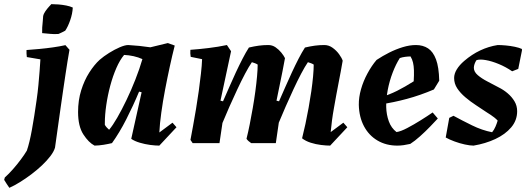

<svg xmlns="http://www.w3.org/2000/svg" viewBox="-79 -688 2541 923"><path d="M-34 214.9Q-40.4 205.8 -46.7 196.2Q-52.9 186.7 -58.9 176.7L-55.9 165.2Q-36.6 148.1 -16.7 125.4Q3.3 102.7 20.8 79.2Q38.4 55.7 50.1 36Q63 -1.3 74.5 -64.9Q86 -128.5 96.8 -205.7Q102.3 -243.6 105.6 -278.9Q108.8 -314.3 111.3 -345.4Q113.7 -376.6 115.2 -402.6L50 -413.7Q49 -421.1 48.5 -430.6Q48 -440 48.5 -447.5Q77.2 -449.5 110.1 -452.6Q143 -455.7 175.6 -460.3Q208.3 -464.9 235.5 -471L255 -448.7Q250.1 -421.2 245.3 -391.4Q240.6 -361.6 235.6 -328.6Q230.6 -295.6 225.1 -258Q219.5 -220.3 213.4 -177.1Q207.3 -133.9 200.4 -84.7Q193.6 -35.4 185.4 21.9Q179.7 41 163.1 62.7Q146.6 84.3 123 106.7Q99.4 129 72 149.7Q44.7 170.3 17.4 187.2Q-9.9 204.2 -34 214.9ZM123.6 -528.8Q123.1 -539.4 123.9 -555.8Q124.8 -572.2 126.7 -587.3Q128.5 -602.5 128.4 -610.3Q130.5 -621.7 139.1 -633.9Q147.6 -646.2 156.4 -655.8Q165.2 -665.5 167.8 -668.1Q183.6 -668.1 202.5 -666.6Q221.3 -665 239.4 -661.5Q257.4 -658 270.9 -651.7Q269.3 -621.3 258.3 -590.2Q247.4 -559.1 234.4 -540.3Q227.6 -536.4 219.7 -532.8Q211.9 -529.2 202.4 -524.8Q182.9 -523.2 163.6 -525.1Q144.2 -526.9 123.6 -528.8Z M375.6 12Q346.9 -2.8 321.6 -42.1Q296.3 -81.3 296.3 -149.5Q296.3 -206 311.3 -253.8Q326.2 -301.7 350.1 -339.2Q374 -376.7 400.2 -400.6Q419.4 -417.3 445.3 -433.5Q471.2 -449.7 496.4 -460.6Q521.7 -471.5 537.4 -471.5Q563.9 -470.1 590.9 -467.3Q617.9 -464.6 643.8 -460.6L727.9 -481L761 -469Q749.3 -423.3 737.4 -368.6Q725.5 -313.9 714.6 -256.8Q703.7 -199.6 696.4 -146.4Q689 -93.2 687 -51.1L750.3 -98.2L769.4 -76.3L686.9 12Q668.3 12 642.8 8.7Q617.3 5.3 592.9 -2Q568.4 -9.2 551.9 -20.5L601.8 -244.5L589.6 -247.5Q575.8 -214.2 560.1 -180.4Q544.4 -146.5 528 -114.3Q511.6 -82 494.1 -53Q476.6 -24 459.3 0Q440.6 4.5 419 8Q397.4 11.5 375.6 12ZM445.5 -64.2Q462.8 -84.5 484.4 -121.9Q506 -159.3 528.8 -206.8Q551.7 -254.3 571.7 -305.4Q591.8 -356.5 605.6 -403.9Q585.9 -412.9 562.8 -418Q539.8 -423 517.6 -423.9Q497.4 -399.9 480.5 -361.3Q463.6 -322.7 451.2 -276.5Q438.7 -230.2 431.9 -183.1Q425 -136 425 -96.4Q425 -94.3 425 -92.3Q425 -90.3 425 -87.8Q428.6 -81.5 434.2 -75.2Q439.9 -68.9 445.5 -64.2Z M1508.2 12Q1489.7 12 1464.4 8.9Q1439.2 5.9 1414.7 -1.9Q1390.2 -9.7 1373.2 -23.1Q1381.3 -54.8 1389.4 -92.6Q1397.5 -130.3 1404.7 -170.6Q1412 -211 1417.6 -249.6Q1423.1 -288.2 1426.1 -321.3Q1429.1 -354.5 1429.1 -377.5Q1424.5 -380.7 1416.7 -383.8Q1409 -387 1401.2 -389Q1387 -368.4 1369 -334.3Q1351.1 -300.3 1331.9 -259.1Q1312.8 -217.9 1294.5 -176.3Q1276.3 -134.7 1261.3 -98.4L1247 0H1128.5Q1121.8 -4.5 1115.9 -9.6Q1110 -14.7 1106 -20.8Q1114 -52.4 1121.6 -90.7Q1129.1 -128.9 1136.2 -169.2Q1143.2 -209.6 1148.5 -248.6Q1153.7 -287.7 1156.7 -321.1Q1159.7 -354.5 1159.7 -377.5Q1155.1 -380.7 1147.4 -383.8Q1139.7 -387 1131.9 -389Q1117.6 -368.4 1099.4 -334.1Q1081.2 -299.8 1061.8 -258.3Q1042.4 -216.8 1023.8 -175Q1005.3 -133.1 990.4 -96.8L976.1 0H847.1L836.6 -15.5Q842.1 -44.3 849.1 -82.9Q856.1 -121.5 863.4 -164.7Q870.7 -207.8 876.6 -251Q882.4 -294.3 886.9 -333.7Q891.5 -373.2 892.5 -403.6L837.8 -414.7Q834.8 -430.5 836.2 -448.5Q878.8 -451.5 924.8 -457.2Q970.7 -462.8 1011.8 -471.5L1031.8 -441.8L980.9 -204L993.1 -201Q1007.4 -233.2 1022.8 -268.7Q1038.2 -304.1 1054.6 -339.5Q1071.1 -374.9 1087 -405.7Q1102.9 -436.6 1117.6 -459.5Q1143 -465.5 1164.9 -468.5Q1186.8 -471.5 1210.9 -471.5Q1230.1 -471.5 1245.8 -460.6Q1261.5 -449.7 1273.4 -435.1Q1285.2 -420.4 1291 -408.5Q1286.1 -379.4 1279.1 -345.6Q1272.2 -311.8 1264.9 -275.8Q1257.7 -239.9 1250.2 -204L1262.4 -201Q1276.7 -233.2 1292.1 -268.7Q1307.6 -304.1 1324 -339.5Q1340.4 -374.9 1356.3 -405.7Q1372.2 -436.6 1387 -459.5Q1412.4 -465.5 1434.3 -468.5Q1456.2 -471.5 1480.2 -471.5Q1501.8 -471.5 1520.1 -458.2Q1538.5 -444.9 1551.3 -427.2Q1564.1 -409.5 1568.4 -396.2Q1564.5 -371.3 1559 -343.7Q1553.6 -316.1 1548.3 -287.7Q1543 -259.2 1537.5 -230.8Q1531.9 -199.7 1526.4 -168.8Q1520.8 -138 1517 -109.2Q1513.2 -80.4 1510.7 -53L1571.6 -98.2L1590.7 -76.3Z M1831.2 12Q1777.2 12 1735.7 -12.5Q1694.2 -37 1670.8 -81.1Q1647.3 -125.3 1645.9 -183.9Q1645.4 -220 1656.5 -259.1Q1667.6 -298.3 1687.6 -335.1Q1707.5 -372 1731.3 -399.9Q1759.9 -418.9 1791.9 -435.1Q1824 -451.2 1857.3 -461.4Q1890.7 -471.5 1920.4 -471.5Q1954.3 -471.5 1978.8 -455.5Q2003.2 -439.5 2017.1 -402.4Q2031 -365.3 2032.5 -300.1L2006.8 -257.9Q1941.2 -229.9 1876.5 -212.5Q1811.9 -195 1750.1 -186.3L1750.5 -220Q1792.6 -232.7 1830.1 -251.5Q1867.6 -270.3 1909.8 -297.1Q1911.7 -328.8 1910.9 -350.4Q1910.2 -372.1 1906.4 -387.6Q1902.7 -403.1 1894.6 -416.6Q1882.6 -416.6 1868.8 -414.8Q1854.9 -413 1843 -408.9Q1824.3 -379.7 1808.7 -339.2Q1793.2 -298.6 1784.9 -255.2Q1776.7 -211.8 1777.6 -173.4Q1778.6 -136.4 1790.3 -104.4Q1802 -72.4 1827.1 -53.2Q1847 -55.8 1878.7 -72.5Q1910.4 -89.1 1943.7 -110Q1977.1 -130.9 2000.9 -147.4L2025.7 -118.3Q2011.3 -102.8 1988.5 -79.1Q1965.7 -55.4 1940.2 -32.7Q1914.7 -9.9 1893.2 3.8Q1877.6 7.4 1862 9.7Q1846.4 12 1831.2 12Z M2197.6 12Q2180.7 12 2155.5 6.5Q2130.4 1 2106 -8Q2081.6 -17 2063.7 -27L2080.7 -121.4L2101 -131.4Q2142.2 -108.9 2190.2 -85.4Q2238.1 -61.8 2286.7 -52.3Q2296.3 -63.6 2303.1 -79.6Q2309.9 -95.5 2313.4 -108.3Q2306.8 -115.5 2298.3 -122.4Q2289.9 -129.3 2280.2 -135.6Q2270.5 -142 2260.7 -148.1Q2236 -164.8 2208.9 -182.5Q2181.7 -200.2 2157.9 -220.5Q2134 -240.7 2119 -263.4Q2104.1 -286.2 2104.1 -313Q2104.1 -333.4 2116.8 -354.3Q2129.5 -375.3 2152.6 -395.1Q2189.3 -426.6 2229.4 -445.5Q2269.4 -464.5 2313.5 -471.5Q2330.4 -471.5 2352.7 -469.5Q2375 -467.5 2396.4 -463Q2417.7 -458.5 2430.1 -452.5V-445L2412.4 -356.8L2383.1 -345.3Q2352.1 -366.5 2318.3 -380.4Q2284.5 -394.3 2256.6 -399.1Q2243.6 -401.5 2232.6 -401.6Q2221.6 -401.7 2211.9 -399.1Q2205.9 -390.9 2202.4 -380.6Q2198.9 -370.4 2198.9 -362.2Q2198.9 -343 2217.5 -327Q2236 -310.9 2263.7 -296.6Q2291.4 -282.2 2318 -268Q2341.4 -256.5 2361.5 -239.4Q2381.5 -222.4 2394.3 -201Q2407.1 -179.7 2407.1 -153.3Q2407.1 -109.4 2378.5 -75.7Q2349.9 -42 2302.3 -19.7Q2254.6 2.5 2197.6 12Z"/></svg>

Font: Labrada
Style: Italic
Weight: 400
Italic angle: -7°
Designer: Mercedes Jáuregui
Foundry: Omnibus-Type Team
Version: Version 1.000